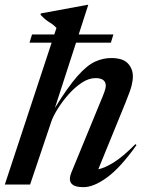

<svg xmlns="http://www.w3.org/2000/svg" viewBox="-32 -763 603 794"><path d="M180.5 -261 92.5 0H-12L181.5 -586.5H90L100.5 -620.5H192.5L201.5 -647.5Q188 -662 172.5 -670.8Q157 -679.5 135.5 -702L137 -707.5L329.5 -743H333L293.5 -620.5H437L426.5 -586.5H282.5L195 -316.5Q249 -404 288.5 -448.5Q328 -493 361 -508Q394 -523 427.5 -523Q476 -523 496.8 -500.8Q517.5 -478.5 517.5 -447.5Q517.5 -430 512 -408.2Q506.5 -386.5 487 -338.5L374.5 -63Q400.5 -68 438.2 -91.2Q476 -114.5 528 -167L532.5 -163Q466 -69.5 410.8 -29.2Q355.5 11 313 11Q238 11 263.5 -50.5L379.5 -332.5Q395 -369 400.2 -384.2Q405.5 -399.5 405.5 -408Q405.5 -440 363 -440Q335 -440 306.2 -421Q277.5 -402 252 -373.2Q226.5 -344.5 207.5 -314.2Q188.5 -284 180.5 -261Z"/></svg>

Font: Newsreader 72pt Medium
Style: Italic
Weight: 500
Italic angle: -17°
Designer: Hugues Gentile
Foundry: Production Type
Version: Version 1.003; ttfautohint (v1.8.3)